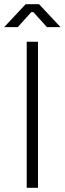

<svg xmlns="http://www.w3.org/2000/svg" viewBox="-46 -900 310 920"><path d="M179 -770H244L141 -880H77L-26 -770H39L104 -842H114ZM82 -700V0H136V-700Z"/></svg>

Font: Space Text Light
Style: Regular
Weight: 300
Designer: Florian Karsten (Space Text), Colophon Foundry (Space Mono)
Foundry: Florian Karsten
Version: Version 1.003;PS 001.003;hotconv 1.0.88;makeotf.lib2.5.64775